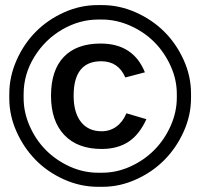

<svg xmlns="http://www.w3.org/2000/svg" viewBox="-20 -718 777 746"><path d="M722.2 -345.2V-336.9Q722.2 -270 693.6 -206.5Q665 -143.1 618.4 -96.2Q571.8 -49.3 508.5 -20.8Q445.3 7.8 378.9 7.8H369.1H360.8Q292 7.8 227.8 -21.2Q163.6 -50.3 117.7 -97.4Q71.8 -144.5 43.9 -207.3Q16.1 -270 16.1 -335V-345.2V-353Q16.1 -419.9 44.2 -483.6Q72.3 -547.4 118.7 -594.2Q165 -641.1 228.3 -669.7Q291.5 -698.2 358.9 -698.2H369.1H377Q443.8 -698.2 507.6 -669.9Q571.3 -641.6 618.2 -595Q665 -548.3 693.6 -485.1Q722.2 -421.9 722.2 -355ZM667 -345.2V-353Q667 -409.2 642.6 -462.6Q618.2 -516.1 578.6 -555.4Q539.1 -594.7 485.4 -618.4Q431.6 -642.1 376 -642.1H369.1H361.8Q289.1 -642.1 222.2 -603.5Q155.3 -564.9 113.5 -497.3Q71.8 -429.7 71.8 -352.1V-345.2V-336.9Q71.8 -281.2 95.5 -227.8Q119.1 -174.3 158.4 -134.8Q197.8 -95.2 251 -71Q304.2 -46.9 360.8 -46.9H369.1H377Q433.6 -46.9 487.1 -71.3Q540.5 -95.7 579.8 -135.5Q619.1 -175.3 643.1 -229Q667 -282.7 667 -338.9ZM266.1 -346.2Q266.1 -280.3 294.7 -244.1Q323.2 -208 375 -208Q407.2 -208 432.1 -226.1Q457 -244.1 471.2 -277.8L548.8 -254.9Q521.5 -194.8 479 -167Q436.5 -139.2 375 -139.2Q281.2 -139.2 229.7 -193.6Q178.2 -248 178.2 -346.2Q178.2 -444.8 227.8 -496.8Q277.3 -548.8 371.1 -548.8Q498 -548.8 543 -437L466.8 -417Q439.9 -480 373 -480Q266.1 -480 266.1 -346.2Z"/></svg>

Font: Libra Sans Modern
Style: Bold
Weight: 700
Foundry: Stefan Peev, Context Ltd
Version: Version 1.000